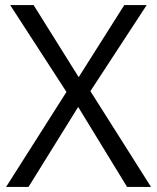

<svg xmlns="http://www.w3.org/2000/svg" viewBox="-20 -734 617 754"><path d="M556 -714H468L289 -431L112 -714H20L241 -373L4 0H92L287 -314L479 0H573L335 -376Z"/></svg>

Font: OpenSansMMV
Style: Regular
Weight: 400
Designer: Steve Matteson
Foundry: Ascender Corporation
Version: Version 4.000